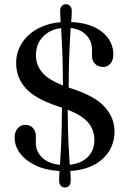

<svg xmlns="http://www.w3.org/2000/svg" viewBox="-20 -798 598 892"><path d="M308.5 39Q308.5 73 281.5 73Q270 73 262.2 64.5Q254.5 56 254.5 38.5Q254.5 29.5 255 19.2Q255.5 9 256.5 -3.5Q193 -7 146.2 -29Q99.5 -51 73.8 -85Q48 -119 48 -159Q48 -185 61.8 -201.5Q75.5 -218 98 -218Q119 -218 132.8 -203.8Q146.5 -189.5 146.5 -165V-134.5Q146.5 -94 176 -65.8Q205.5 -37.5 258.5 -32Q261.5 -70.5 264.2 -133Q267 -195.5 268 -298Q262 -300 256.5 -301.5Q144 -338 99.5 -388Q55 -438 55 -505Q55 -554 80.2 -595.2Q105.5 -636.5 152 -663Q198.5 -689.5 262 -695Q261 -711 260.2 -723.5Q259.5 -736 259.5 -746.5Q259.5 -762 267.2 -770.2Q275 -778.5 287 -778.5Q298 -778.5 305.8 -770.2Q313.5 -762 313.5 -746Q313.5 -736 312.8 -724Q312 -712 310.5 -695.5Q403 -691.5 454.8 -649.2Q506.5 -607 506.5 -545Q506.5 -519 493.5 -503Q480.5 -487 460 -487Q437 -487 422.2 -500.8Q407.5 -514.5 407.5 -536.5V-566Q407.5 -606.5 381.2 -634.5Q355 -662.5 308.5 -668Q305.5 -628 302.5 -562.5Q299.5 -497 299 -391.5Q304.5 -389.5 310 -387.5Q422.5 -351.5 467.2 -300.5Q512 -249.5 512 -188.5Q512 -111 457.5 -60.5Q403 -10 306.5 -3.5Q307.5 9.5 308 20Q308.5 30.5 308.5 39ZM147 -541.5Q147 -497.5 174.8 -463Q202.5 -428.5 272.5 -401Q272 -502.5 269.2 -565.5Q266.5 -628.5 264 -667.5Q211 -661 179 -627Q147 -593 147 -541.5ZM418.5 -148Q418.5 -192.5 391.2 -226.8Q364 -261 294.5 -288Q295 -191 298.2 -130.2Q301.5 -69.5 304 -32.5Q356.5 -38 387.5 -68.2Q418.5 -98.5 418.5 -148Z"/></svg>

Font: Fraunces 72pt S050
Style: Regular
Weight: 400
Version: Version 1.000; ttfautohint (v1.8.3)